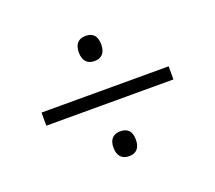

<svg xmlns="http://www.w3.org/2000/svg" viewBox="-84 -683 738 660"><g transform="rotate(-20 285.5 -353.0)"><path d="M285 -481C312 -481 326 -497 326 -527C326 -558 312 -573 285 -573C259 -573 244 -558 244 -527C244 -497 259 -481 285 -481ZM53 -329H518V-377H53ZM285 -133C312 -133 326 -149 326 -179C326 -209 312 -224 285 -224C259 -224 244 -209 244 -179C244 -149 259 -133 285 -133Z"/></g></svg>

Font: Noto Sans Gujarati Light
Style: Regular
Weight: 300
Designer: Jelle Bosma - Monotype Design Team, Universal Thirst
Foundry: Monotype Imaging Inc.
Version: Version 2.106